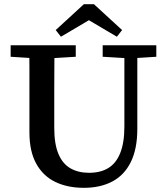

<svg xmlns="http://www.w3.org/2000/svg" viewBox="-20 -884 797 920"><path d="M382 16Q303 16 244.5 -12.5Q186 -41 153.5 -100Q121 -159 121 -250V-360Q121 -412 121 -463Q121 -514 121 -565Q121 -616 120 -667H241Q241 -617 240.5 -566Q240 -515 240 -463.5Q240 -412 240 -360V-271Q240 -194 260 -146.5Q280 -99 317.5 -77.5Q355 -56 407 -56Q461 -56 498.5 -78.5Q536 -101 556 -150.5Q576 -200 576 -278V-667H638V-267Q638 -171 607 -108Q576 -45 518.5 -14.5Q461 16 382 16ZM31 -612V-667H343V-612L211 -604H158ZM472 -612V-667H729V-612L618 -605H590ZM430 -864 565 -740 540 -708 364 -812H448L272 -708L247 -740L382 -864Z"/></svg>

Font: Source Serif 4 Medium
Style: Regular
Weight: 500
Designer: Frank Grießhammer
Foundry: Adobe Systems Incorporated
Version: Version 4.004;hotconv 1.0.116;makeotfexe 2.5.65601